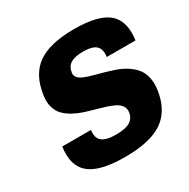

<svg xmlns="http://www.w3.org/2000/svg" viewBox="-166 -871 1026 1042"><g transform="rotate(-30 347.0 -350.0)"><path d="M303.2 -520Q300.8 -502.4 312.5 -489.5Q324.2 -476.6 346.2 -467.5Q368.2 -458.5 397.2 -450.9Q426.3 -443.4 458 -434.3Q489.7 -425.3 521.5 -414.3Q553.2 -403.3 580.8 -385.7Q608.4 -368.2 628.2 -345.5Q647.9 -322.8 656.7 -288.1Q665.5 -253.4 659.7 -210Q643.1 -89.4 564 -34.7Q484.9 20 327.1 20Q169.9 20 106 -32.5Q42 -85 58.1 -200.2H238.3Q231.4 -152.8 256.8 -131.3Q282.2 -109.9 345.2 -109.9Q402.8 -109.9 431.4 -126.7Q460 -143.6 465.3 -180.2Q468.3 -202.6 457 -219.5Q445.8 -236.3 424.1 -247.3Q402.3 -258.3 373.8 -267.3Q345.2 -276.4 313.2 -285.2Q281.2 -293.9 249.5 -304.2Q217.8 -314.5 189.9 -330.1Q162.1 -345.7 141.8 -366.2Q121.6 -386.7 112.3 -418.5Q103 -450.2 108.9 -490.2Q125.5 -610.8 202.1 -665.5Q278.8 -720.2 431.2 -720.2Q583.5 -720.2 645 -667.7Q706.5 -615.2 690.4 -500H510.3Q517.1 -547.4 493.9 -568.6Q470.7 -589.8 413.1 -589.8Q360.8 -589.8 334.5 -573.2Q308.1 -556.6 303.2 -520Z"/></g></svg>

Font: Fivo Sans Heavy
Style: Regular
Weight: 900
Designer: Alexander Slobzheninov
Foundry: Alexander Slobzheninov
Version: 1.0